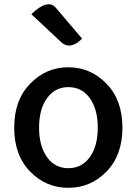

<svg xmlns="http://www.w3.org/2000/svg" viewBox="-20 -886 654 919"><path d="M124 -485Q200 -564 307 -564Q414 -564 490 -485Q566 -407 566 -275Q566 -143 490 -65Q414 13 307 13Q200 13 124 -65Q48 -143 48 -275Q48 -407 124 -485ZM307 -81Q372 -81 410 -134Q448 -187 448 -275Q448 -363 410 -416Q372 -469 307 -469Q243 -469 205 -416Q167 -363 167 -275Q167 -187 205 -134Q243 -81 307 -81ZM373 -701Q315 -644 272 -685L130 -818Q209 -894 247 -849L373 -701Z"/></svg>

Font: Swei Half Moon CJK SC
Style: Medium
Weight: 500
Version: Version 2.071